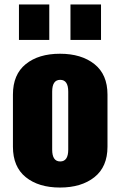

<svg xmlns="http://www.w3.org/2000/svg" viewBox="-20 -830 540 861"><path d="M296 -651V-810H433V-651ZM65 -651V-810H201V-651ZM38 -172V-406Q38 -496 95.5 -542.5Q153 -589 249 -589Q345 -589 403.5 -542.5Q462 -496 462 -406V-172Q462 -82 403.5 -35.5Q345 11 249 11Q153 11 95.5 -35.5Q38 -82 38 -172ZM286 -159V-419Q286 -472 250 -472Q214 -472 214 -419V-159Q214 -106 250 -106Q286 -106 286 -159Z"/></svg>

Font: Oswald Heavy
Style: Regular
Weight: 400
Designer: Vernon Adams
Foundry: Vernon Adams
Version: Version 4.101